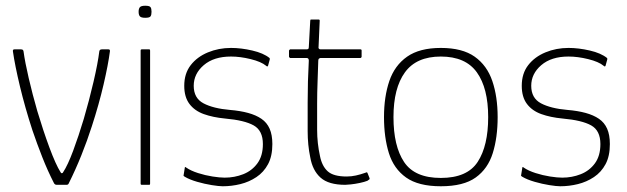

<svg xmlns="http://www.w3.org/2000/svg" viewBox="-20 -644 2183 669"><path d="M178 0Q171 0 168 -6Q146 -49 127.5 -96Q109 -143 93 -190Q67 -270 49.5 -343Q32 -416 25 -465Q24 -472 30 -472H54Q56 -472 58.5 -471Q61 -470 62 -465Q67 -428 80 -372Q93 -316 110 -257Q130 -190 152 -130.5Q174 -71 191 -44Q193 -40 196 -40.5Q199 -41 200 -44Q216 -68 235 -119Q254 -170 272 -230Q291 -295 306 -359.5Q321 -424 326 -465Q327 -472 335 -472H358Q364 -472 363 -465Q357 -419 341 -350Q325 -281 300 -204Q284 -154 263.5 -103Q243 -52 220 -6Q218 0 212 0Z M508 -603Q508 -592 504.5 -587Q501 -582 486 -582Q472 -582 467.5 -587Q463 -592 463 -603Q463 -614 467.5 -619Q472 -624 486 -624Q501 -624 504.5 -619Q508 -614 508 -603ZM503 -4Q503 0 500 0H474Q470 0 470 -4V-468Q470 -472 474 -472H500Q503 -472 503 -468Z M624 -60Q624 -62 625.5 -62Q627 -62 629 -60Q645 -49 670 -41Q695 -33 720.5 -29Q746 -25 763 -25Q797 -25 827.5 -37Q858 -49 877 -75Q896 -101 896 -142Q896 -189 864 -207Q832 -225 764 -231Q722 -235 690 -246.5Q658 -258 640 -282Q622 -306 622 -345Q622 -388 644.5 -417Q667 -446 704.5 -461.5Q742 -477 785 -477Q820 -477 859 -468Q898 -459 919 -442Q920 -441 920 -440Q920 -439 920 -437L914 -415Q912 -410 907 -415Q890 -429 853.5 -438Q817 -447 785 -447Q725 -447 690 -417Q655 -387 655 -345Q655 -302 689 -284Q723 -266 781 -261Q817 -258 844.5 -250.5Q872 -243 891 -230Q910 -217 919.5 -195.5Q929 -174 929 -142Q929 -100 914 -72Q899 -44 873.5 -27Q848 -10 817.5 -2.5Q787 5 756 5Q743 5 718 1Q693 -3 667 -10.5Q641 -18 624 -28Q621 -30 620 -31Q619 -32 620 -35Z M1183 0Q1125 0 1097 -25Q1069 -50 1061 -96Q1052 -139 1052 -187Q1052 -235 1052 -287Q1052 -324 1053 -360.5Q1054 -397 1056 -433Q1056 -442 1048 -442H991Q990 -442 988.5 -444Q987 -446 987 -446V-468Q987 -468 988.5 -470Q990 -472 991 -472H1048Q1052 -472 1054 -473.5Q1056 -475 1056 -480L1061 -572Q1061 -576 1064 -576H1090Q1092 -576 1093 -575Q1094 -574 1094 -572L1090 -481Q1089 -477 1091 -474.5Q1093 -472 1097 -472H1236Q1238 -472 1239 -471Q1240 -470 1240 -468V-446Q1240 -446 1239 -444Q1238 -442 1236 -442H1097Q1095 -442 1092 -440Q1089 -438 1089 -433Q1088 -396 1086.5 -358.5Q1085 -321 1085 -283Q1085 -239 1085 -192Q1085 -145 1095 -100Q1102 -65 1122 -47Q1142 -29 1188 -29Q1204 -29 1220 -32.5Q1236 -36 1253 -42Q1257 -44 1258.5 -43.5Q1260 -43 1261 -40L1267 -25Q1269 -21 1267 -19Q1265 -17 1260 -14Q1250 -10 1233.5 -6.5Q1217 -3 1202.5 -1.5Q1188 0 1183 0Z M1516 5Q1438 5 1395 -25.5Q1352 -56 1335 -110.5Q1318 -165 1318 -236Q1318 -307 1336.5 -361.5Q1355 -416 1398.5 -446.5Q1442 -477 1516 -477Q1591 -477 1634 -446.5Q1677 -416 1695.5 -361.5Q1714 -307 1714 -236Q1714 -165 1697 -110.5Q1680 -56 1637.5 -25.5Q1595 5 1516 5ZM1516 -24Q1608 -24 1644.5 -80Q1681 -136 1681 -236Q1681 -337 1641.5 -392Q1602 -447 1516 -447Q1431 -447 1391 -392Q1351 -337 1351 -236Q1351 -135 1388 -79.5Q1425 -24 1516 -24Z M1800 -60Q1800 -62 1801.5 -62Q1803 -62 1805 -60Q1821 -49 1846 -41Q1871 -33 1896.5 -29Q1922 -25 1939 -25Q1973 -25 2003.5 -37Q2034 -49 2053 -75Q2072 -101 2072 -142Q2072 -189 2040 -207Q2008 -225 1940 -231Q1898 -235 1866 -246.5Q1834 -258 1816 -282Q1798 -306 1798 -345Q1798 -388 1820.5 -417Q1843 -446 1880.5 -461.5Q1918 -477 1961 -477Q1996 -477 2035 -468Q2074 -459 2095 -442Q2096 -441 2096 -440Q2096 -439 2096 -437L2090 -415Q2088 -410 2083 -415Q2066 -429 2029.5 -438Q1993 -447 1961 -447Q1901 -447 1866 -417Q1831 -387 1831 -345Q1831 -302 1865 -284Q1899 -266 1957 -261Q1993 -258 2020.5 -250.5Q2048 -243 2067 -230Q2086 -217 2095.5 -195.5Q2105 -174 2105 -142Q2105 -100 2090 -72Q2075 -44 2049.5 -27Q2024 -10 1993.5 -2.5Q1963 5 1932 5Q1919 5 1894 1Q1869 -3 1843 -10.5Q1817 -18 1800 -28Q1797 -30 1796 -31Q1795 -32 1796 -35Z"/></svg>

Font: Glory Thin Thin
Style: Regular
Weight: 250
Version: Version 1.011